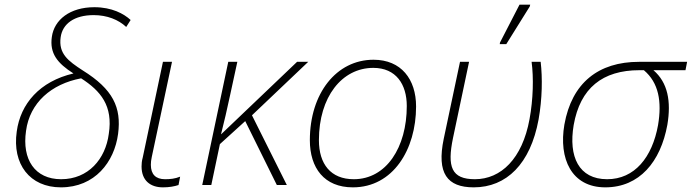

<svg xmlns="http://www.w3.org/2000/svg" viewBox="-20 -796 2976 826"><path d="M242 10C388 10 472 -99 488 -220C503 -334 466 -412 336 -493C273 -534 231 -565 241 -636C249 -694 300 -731 383 -731C441 -731 490 -711 523 -680L542 -710C513 -737 461 -765 386 -765C281 -765 213 -711 203 -637C193 -566 227 -524 296 -480C151 -446 68 -350 52 -230C32 -90 108 10 242 10ZM243 -25C130 -25 74 -110 92 -233C108 -354 201 -435 329 -459C413 -405 467 -341 448 -220C434 -112 360 -25 243 -25Z M681 10C708 10 730 6 748 0L755 -36C733 -27 712 -25 690 -25C650 -25 629 -46 629 -87C629 -97 630 -108 633 -121L720 -530H681L594 -118C590 -104 589 -91 589 -80C589 -20 626 10 681 10Z M850 0H889L926 -176L1035 -275L1171 0H1214L1064 -300L1306 -530H1258L932 -219H931C944 -270 957 -326 970 -387L1001 -530H962Z M1498 10C1671 10 1770 -153 1770 -338C1770 -455 1706 -539 1587 -539C1427 -539 1313 -394 1313 -193C1313 -73 1375 10 1498 10ZM1502 -25C1403 -25 1352 -90 1352 -193C1352 -379 1451 -504 1586 -504C1684 -504 1730 -433 1730 -340C1730 -162 1642 -25 1502 -25Z M2130 -606H2158L2259 -768L2261 -776H2215L2131 -613ZM2018 10C2159 10 2262 -91 2297 -282C2313 -372 2314 -461 2306 -530H2267C2276 -462 2274 -369 2258 -283C2227 -113 2135 -25 2023 -25C1922 -25 1903 -78 1929 -203L1998 -530H1959L1889 -199C1858 -50 1904 10 2018 10Z M2584 10C2731 10 2822 -100 2851 -259C2868 -360 2853 -441 2791 -494H2929L2936 -530H2729C2555 -530 2440 -440 2408 -260C2383 -114 2438 10 2584 10ZM2592 -25C2470 -25 2425 -122 2448 -258C2476 -417 2572 -494 2731 -494H2750C2814 -440 2828 -359 2811 -258C2786 -119 2710 -25 2592 -25Z"/></svg>

Font: Noto Sans ExtraLight
Style: Italic
Weight: 200
Italic angle: -12°
Designer: Monotype Design Team
Foundry: Monotype Imaging Inc.
Version: Version 2.013